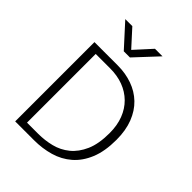

<svg xmlns="http://www.w3.org/2000/svg" viewBox="-239 -962 1079 1079"><g transform="rotate(45 301.0 -422.0)"><path d="M265 -630Q327 -630 380.5 -611Q434 -592 473 -554.5Q512 -517 534 -460.5Q556 -404 556 -329Q556 -238 530 -175Q504 -112 459 -73Q414 -34 355 -17Q296 0 230 0H80V-630ZM132 -42H221Q273 -42 323 -54.5Q373 -67 413 -99.5Q453 -132 477.5 -187.5Q502 -243 502 -329Q502 -390 483.5 -438Q465 -486 431 -519.5Q397 -553 350.5 -570.5Q304 -588 247 -588H132ZM111 -844H167L257 -745L347 -844H407L282 -710H233Z"/></g></svg>

Font: Mukta Malar ExtraLight
Style: Regular
Weight: 275
Designer: Aadarsh Rajan, Girish Dalvi, Yashodeep Gholap
Foundry: Ek Type
Version: Version 2.538;PS 1.000;hotconv 16.6.51;makeotf.lib2.5.65220;